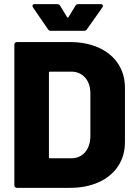

<svg xmlns="http://www.w3.org/2000/svg" viewBox="-20 -902 658 922"><path d="M61 0Q56 0 52.5 -3.5Q49 -7 49 -12V-688Q49 -693 52.5 -696.5Q56 -700 61 -700H316Q394 -700 454 -673Q514 -646 547 -596Q580 -546 580 -481V-219Q580 -154 547 -104Q514 -54 454 -27Q394 0 316 0ZM215 -147Q215 -142 220 -142H323Q363 -142 388 -170.5Q413 -199 414 -247V-453Q414 -501 388.5 -529.5Q363 -558 322 -558H220Q215 -558 215 -553ZM138 -867Q136 -871 136 -874Q136 -882 146 -882H255Q265 -882 269 -874L302 -820Q304 -817 306 -817Q308 -817 309 -820L342 -874Q346 -882 356 -882H464Q471 -882 472.5 -879Q474 -876 474 -874Q474 -871 472 -867L398 -762Q393 -754 384 -754H224Q215 -754 210 -762Z"/></svg>

Font: LinhAnh ExtBd
Style: Regular
Weight: 800
Designer: Jeremy Tribby
Foundry: Tribby Type
Version: Version 1.408